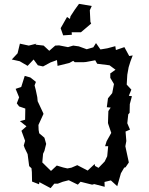

<svg xmlns="http://www.w3.org/2000/svg" viewBox="-20 -941 773 994"><path d="M294 -795 307 -758 352 -761 351 -774H399L418 -790L452 -819L448 -828L445 -888L455 -910L389 -921L368 -892L345 -857L342 -843L327 -853ZM41 -633 82 -624 123 -600 154 -633 176 -603 203 -597 242 -618 275 -630 278 -600 339 -615 359 -626 367 -619H413L425 -620L473 -629L483 -611L547 -603L578 -580L551 -561V-538L570 -506L561 -459L539 -432L533 -386L553 -384L541 -366L539 -304L541 -297L556 -253L532 -210L524 -184H540L535 -132L522 -105L490 -72L472 -82L470 -92L434 -58L380 -86L350 -73L329 -69L307 -74L274 -84L244 -56L199 -100L203 -145L210 -160L219 -196L210 -228L183 -251L180 -268L179 -294L205 -351L204 -355L175 -417L173 -438L165 -476L159 -499L166 -517L137 -540L108 -548L90 -491L61 -481L79 -437L67 -406L79 -390L111 -379L110 -321L83 -314L117 -287L91 -264L110 -212L103 -188L108 -174L123 -143L131 -81L143 -70L145 -50L146 -1L182 13L184 2L242 33L261 10H279L305 0L336 -8L383 15L397 0L457 15L468 12L522 26L521 1L554 -7L587 23L606 -44L623 -73L630 -75L647 -100L633 -165L629 -184L634 -211L630 -260L653 -270L639 -303L644 -349L651 -357L652 -402L663 -443L647 -445L660 -477L636 -503L639 -554L646 -593L655 -622L667 -654L649 -651L624 -697L580 -682L577 -702L536 -691L500 -685L477 -718L463 -696L429 -686L388 -701L359 -705L332 -697L286 -706L266 -705L235 -678L206 -705L163 -710L169 -715L129 -705L83 -715L71 -665Z"/></svg>

Font: チョークS
Style: Regular
Weight: 400
Designer: [Stick] Fontworks Inc.
Foundry: [Stick] Fontworks Inc.
Version: Version 1.200;FEAKit 1.0